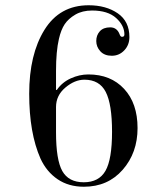

<svg xmlns="http://www.w3.org/2000/svg" viewBox="-20 -690 631 730"><path d="M330 -650Q293 -650 266.5 -634.5Q240 -619 226 -598Q212 -577 204 -542Q193 -495 193 -420V-348H196Q216 -377 249 -392Q282 -407 316 -407Q401 -407 452 -352Q503 -297 503 -203Q503 -109 446.5 -44.5Q390 20 299 20Q241 20 199 -8.5Q157 -37 134 -87Q91 -184 91 -333.5Q91 -483 149 -576.5Q207 -670 317 -670Q383 -670 427.5 -639.5Q472 -609 472 -549Q472 -519 452.5 -498.5Q433 -478 405 -478Q377 -478 361.5 -495Q346 -512 346 -534Q346 -556 359.5 -571Q373 -586 399 -586Q425 -586 435 -559Q438 -550 444 -550Q453 -550 453 -559Q453 -593 421.5 -621.5Q390 -650 330 -650ZM193 -283V-187Q193 -82 217 -39.5Q241 3 298.5 3Q356 3 381 -40.5Q406 -84 406 -189Q406 -294 382 -340.5Q358 -387 301 -387Q264 -387 228.5 -357Q193 -327 193 -283Z"/></svg>

Font: Elsie Swash Caps
Style: Regular
Weight: 400
Designer: Alejandro Inler
Foundry: Alejandro Inler
Version: 1.003